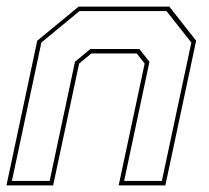

<svg xmlns="http://www.w3.org/2000/svg" viewBox="-22 -560 632 580"><path d="M-2.5 0 90.5 -437 215.5 -540H489.5L570.5 -437L477.5 0H336.5L415 -368L391 -398.5H254L217 -368L138.5 0ZM14 -13.5H128L204.5 -373.5L251 -412H399L429.5 -373.5L353 -13.5H467L556 -431.5L481 -526.5H218L103 -431.5Z"/></svg>

Font: Tourney Thin Thin
Style: Italic
Weight: 250
Italic angle: -12°
Version: Version 1.015